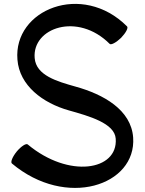

<svg xmlns="http://www.w3.org/2000/svg" viewBox="-20 -897 732 969"><path d="M40 -72C314 158 669 39 652 -203C642 -343 502 -421 361 -460C269 -486 162 -516 155 -604C142 -757 372 -837 533 -676C540 -668 566 -682 591 -706C615 -731 629 -757 621 -764C395 -990 47 -849 68 -596C78 -465 196 -377 327 -340C430 -311 559 -275 564 -197C576 -36 327 5 120 -168C112 -175 87 -159 65 -133C43 -106 32 -79 40 -72Z"/></svg>

Font: Nupuram
Style: Bold
Weight: 700
Designer: Santhosh Thottingal (santhosh.thottingal@gmail.com)
Foundry: SMC
Version: Version 1.000